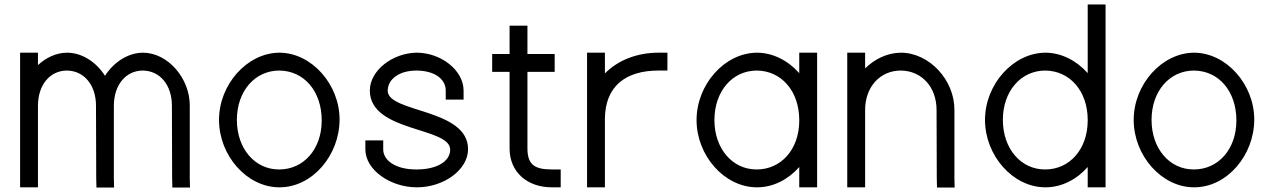

<svg xmlns="http://www.w3.org/2000/svg" viewBox="-20 -819 5698 860"><path d="M450.3 -479.5C411.4 -540.5 348.1 -583 280 -583C232.1 -582.6 186.4 -561.3 150 -527.3V-543V-583H70V-543V-345V-305V-20V20H150V-20V-305V-345C150 -439 204 -503 280 -503C356 -502 410 -439 410 -345V-305H410.1L411 -19L412 21H491L490 -20V-305V-345L490 -346.8C490.7 -439.8 544.5 -503 620 -503C696 -502 750 -439 750 -345L751 -19L752 21H831L830 -20V-345C831 -468 732 -583 620 -583C552.5 -582.4 489.4 -540.3 450.3 -479.5Z M961 -282C961 -122 1086 20 1231 20C1231.5 20 1232 20 1232.5 20C1378.9 20 1501 -123.2 1501 -283.9C1501 -441.1 1375.4 -583 1231 -583C1087 -582 961 -441 961 -282ZM1041 -282C1041 -411 1122 -503 1231 -503C1342.3 -502 1421 -410.1 1421 -279.6C1421 -149.9 1339.3 -60 1231 -60C1230.4 -60 1229.8 -60 1229.3 -60C1122.1 -60 1041 -152.7 1041 -282Z M2056.5 -413C2056.5 -505 1954.5 -583 1846.5 -583C1740.5 -582 1636.5 -505 1636.5 -413C1637.5 -226.1 1996.5 -251 1996.5 -148.7C1996.5 -97.4 1938.7 -60 1846.5 -60C1845.4 -60 1844.3 -60 1843.1 -60C1753.1 -60 1696.5 -99.6 1696.5 -150V-190H1616.5V-150C1616.5 -57 1729.5 20 1846.5 20C1847.2 20 1848 20 1848.7 20C1966.5 20 2076.5 -57.7 2076.5 -150.8C2076.5 -333.9 1716.5 -313.1 1716.5 -413C1717.5 -464 1766.5 -503 1846.5 -503C1927.5 -502 1976.5 -465 1976.5 -413V-373H2056.5Z M2342.5 -497H2424.5H2464.5V-577H2424.5H2342.5V-664V-704H2262.5V-664V-577H2224.5H2184.5V-497H2224.5H2262.5V-152C2263.5 -48 2341.5 20 2451.5 20H2491.5V-60H2451.5C2371.5 -60 2343.5 -84 2342.5 -152Z M2689.5 -490V-543V-583H2609.5V-543V-285.9C2609.5 -284.6 2609.5 -283.3 2609.5 -282V-242V-20V20H2689.5V-20V-242V-282V-286.8C2690.5 -432.5 2782.1 -503 2929.5 -503H2969.5V-583H2929.5C2834 -583 2748.2 -549.8 2689.5 -490Z M3100 -281C3100 -122 3225 20 3370 20C3370.5 20 3371 20 3371.5 20C3444.1 20 3511.1 -15.5 3560 -70.8V-20V20H3640V-20V-281V-284.8V-543V-583H3560V-543V-491.3C3510.5 -547.1 3442.6 -583 3370 -583C3226 -582 3100 -441 3100 -281ZM3180 -281C3180 -411 3261 -503 3370 -503C3480 -502 3560 -411 3560 -281V-276.3C3559 -148.8 3477.7 -60 3370 -60C3369.4 -60 3368.9 -60 3368.3 -60C3261.1 -60 3180 -152.7 3180 -281Z M3855 -512.6V-543V-583H3775V-543V-326V-286V-20V20H3855V-20V-286V-326C3855 -430 3922 -503 4015 -503C4108 -502 4175 -430 4175 -326L4176 -19L4177 21H4256L4255 -20V-326C4256 -461 4142 -583 4015 -583C3955.4 -582.5 3898.4 -555.4 3855 -512.6Z M4392 -282C4392 -122 4517 20 4662 20C4662.5 20 4663 20 4663.5 20C4736.1 20 4803.1 -15.5 4852 -70.9V-20V20H4932V-20V-282V-285.7V-759V-799H4852V-759V-491.5C4802.5 -547.1 4734.6 -583 4662 -583C4518 -582 4392 -441 4392 -282ZM4472 -282C4472 -411 4553 -503 4662 -503C4772 -502 4852 -411 4852 -282V-277.3C4851 -148.8 4769.7 -60 4662 -60C4661.4 -60 4660.9 -60 4660.3 -60C4553.1 -60 4472 -152.7 4472 -282Z M5058 -282C5058 -122 5183 20 5328 20C5328.5 20 5329 20 5329.5 20C5475.9 20 5598 -123.2 5598 -283.9C5598 -441.1 5472.4 -583 5328 -583C5184 -582 5058 -441 5058 -282ZM5138 -282C5138 -411 5219 -503 5328 -503C5439.3 -502 5518 -410.1 5518 -279.6C5518 -149.9 5436.3 -60 5328 -60C5327.4 -60 5326.8 -60 5326.3 -60C5219.1 -60 5138 -152.7 5138 -282Z"/></svg>

Font: Nordica Advanced
Style: Regular
Weight: 300
Version: Version 1.07